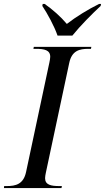

<svg xmlns="http://www.w3.org/2000/svg" viewBox="-39 -951 531 971"><path d="M252 -771H327C367 -821 428 -882 470 -921L472 -931H462C409 -905 345 -866 299 -830C269 -866 226 -904 187 -931H177L175 -921C201 -882 235 -820 252 -771ZM-19 0H272L274 -10H261C219 -10 189 -16 189 -50C189 -56 191 -70 193 -78L311 -632C324 -695 363 -704 408 -704H421L423 -714H132L130 -704H143C185 -704 215 -698 215 -664C215 -658 213 -644 211 -636L93 -82C80 -19 40 -10 -5 -10H-18Z"/></svg>

Font: Noto Serif Display
Style: Italic
Weight: 400
Italic angle: -12°
Designer: Monotype Design Team
Foundry: Monotype Imaging Inc.
Version: Version 2.009